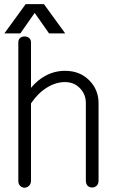

<svg xmlns="http://www.w3.org/2000/svg" viewBox="-20 -877 540 916"><path d="M67.4 -674.8V-14.6Q67.4 1 76.2 9.8Q85 18.6 97.7 18.6Q109.4 17.6 118.2 9.8Q127.9 0 127.9 -15.6V-383.8Q161.1 -432.6 202.1 -458Q245.1 -485.4 290 -485.4Q335 -485.4 363.3 -454.1Q389.6 -425.8 389.6 -384.8V-14.6Q389.6 0 398.4 9.8Q407.2 17.6 419.9 17.6Q431.6 17.6 440.4 9.8Q450.2 0 450.2 -14.6V-384.8Q450.2 -447.3 408.2 -491.2Q363.3 -539.1 290 -539.1Q239.3 -539.1 195.3 -514.6Q159.2 -495.1 127.9 -458V-674.8Q127.9 -688.5 118.2 -696.3Q109.4 -703.1 97.7 -703.1Q85 -703.1 76.2 -696.3Q67.4 -688.5 67.4 -674.8ZM77.1 -717.8 145.5 -815.4 213.9 -717.8H291L189.5 -857.4H102.5L1 -717.8Z"/></svg>

Font: GulimChe
Style: Regular
Weight: 400
Monospace: yes
Version: Version 2.21